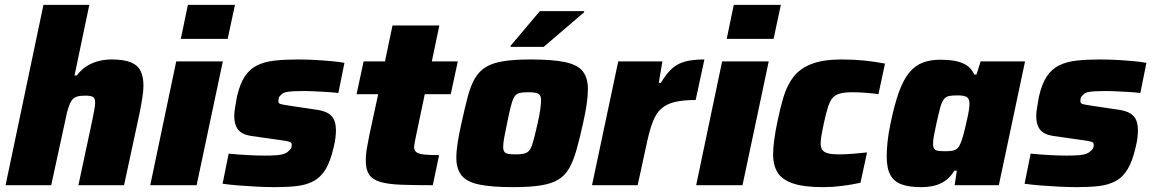

<svg xmlns="http://www.w3.org/2000/svg" viewBox="-20 -763 4754 791"><path d="M3 0 159 -743H348L287 -452H296Q316 -478 339.5 -492Q363 -506 388.5 -512Q414 -518 439 -518Q491 -518 519.5 -506Q548 -494 559.5 -470Q571 -446 571 -409Q571 -389 566 -357.5Q561 -326 554 -292L491 0H303L359 -262Q364 -286 368 -307.5Q372 -329 372 -339Q372 -359 362.5 -364Q353 -369 331 -369Q310 -369 297 -365Q284 -361 276 -350Q268 -339 261.5 -318.5Q255 -298 249 -267L191 0Z M725 -603 754 -743H948L918 -603ZM599 0 706 -510H898L790 0Z M1113 8Q1079 8 1039.5 6Q1000 4 962.5 1Q925 -2 897 -6L922 -130Q942 -128 962.5 -126.5Q983 -125 1002 -124Q1021 -123 1038 -122.5Q1055 -122 1070 -122Q1100 -122 1119.5 -123.5Q1139 -125 1151 -129.5Q1163 -134 1169 -141Q1176 -146 1179 -152Q1182 -158 1182 -167Q1182 -176 1172.5 -179Q1163 -182 1134 -186L1014 -203Q976 -209 960.5 -229.5Q945 -250 945 -284Q945 -299 948.5 -320Q952 -341 956 -364Q968 -417 988.5 -448Q1009 -479 1040 -494Q1071 -509 1112.5 -513.5Q1154 -518 1207 -518Q1242 -518 1278 -516Q1314 -514 1346.5 -511Q1379 -508 1399 -504L1374 -380Q1346 -383 1319.5 -384.5Q1293 -386 1271 -387Q1249 -388 1234 -388Q1207 -388 1188 -387Q1169 -386 1156.5 -383Q1144 -380 1138 -372Q1132 -368 1129.5 -362Q1127 -356 1127 -346Q1127 -337 1135.5 -334.5Q1144 -332 1170 -328L1277 -312Q1303 -309 1322.5 -301Q1342 -293 1353 -275.5Q1364 -258 1364 -225Q1364 -213 1362 -195.5Q1360 -178 1355 -158Q1342 -100 1322 -66.5Q1302 -33 1272 -17Q1242 -1 1203 3.5Q1164 8 1113 8Z M1763 0Q1685 0 1632 -2Q1579 -4 1547 -13.5Q1515 -23 1501 -43.5Q1487 -64 1487 -100Q1487 -114 1488.5 -130.5Q1490 -147 1494 -166Q1498 -185 1502 -208L1538 -375H1449L1478 -510H1566L1597 -658H1790L1759 -510H1866L1837 -375H1730L1692 -194Q1691 -188 1689.5 -180.5Q1688 -173 1687 -166.5Q1686 -160 1686 -156Q1686 -144 1695 -136.5Q1704 -129 1726.5 -126.5Q1749 -124 1789 -124Z M2094 8Q2004 8 1953 -3Q1902 -14 1881 -41Q1860 -68 1860 -113Q1860 -140 1865.5 -175.5Q1871 -211 1881 -255Q1895 -319 1907 -364.5Q1919 -410 1936.5 -440Q1954 -470 1982 -487Q2010 -504 2055 -511Q2100 -518 2167 -518Q2257 -518 2308.5 -507Q2360 -496 2381 -469Q2402 -442 2402 -396Q2402 -369 2397 -334Q2392 -299 2382 -255Q2368 -191 2355 -145.5Q2342 -100 2325 -70Q2308 -40 2280 -23Q2252 -6 2207 1Q2162 8 2094 8ZM2105 -127Q2124 -127 2136 -129.5Q2148 -132 2156 -138.5Q2164 -145 2169.5 -159Q2175 -173 2181 -196.5Q2187 -220 2195 -255Q2203 -291 2206 -313.5Q2209 -336 2209 -351Q2209 -365 2203.5 -371.5Q2198 -378 2187 -380.5Q2176 -383 2157 -383Q2133 -383 2119.5 -379.5Q2106 -376 2098.5 -363.5Q2091 -351 2084.5 -325.5Q2078 -300 2069 -255Q2061 -218 2057 -195Q2053 -172 2053 -158Q2053 -144 2058 -137.5Q2063 -131 2074.5 -129Q2086 -127 2105 -127ZM2083 -570 2084 -575 2204 -717H2387L2386 -712L2220 -570Z M2419 0 2527 -510H2709L2694 -422H2703Q2726 -461 2749.5 -481.5Q2773 -502 2804.5 -510Q2836 -518 2882 -518L2846 -351Q2795 -351 2761 -343Q2727 -335 2705.5 -316.5Q2684 -298 2670.5 -264Q2657 -230 2646 -179L2607 0Z M2974 -603 3003 -743H3197L3167 -603ZM2848 0 2955 -510H3147L3039 0Z M3372 8Q3290 8 3245 -8Q3200 -24 3182.5 -54Q3165 -84 3165 -126Q3165 -151 3169.5 -185.5Q3174 -220 3182 -258Q3194 -317 3208.5 -365Q3223 -413 3249.5 -447Q3276 -481 3323.5 -499.5Q3371 -518 3448 -518Q3497 -518 3541.5 -513.5Q3586 -509 3626 -501L3599 -375Q3580 -378 3549.5 -380.5Q3519 -383 3492 -383Q3461 -383 3441.5 -378Q3422 -373 3410.5 -360Q3399 -347 3391 -321.5Q3383 -296 3374 -255Q3368 -227 3364.5 -207Q3361 -187 3361 -173Q3361 -154 3368.5 -144.5Q3376 -135 3392.5 -131Q3409 -127 3437 -127Q3461 -127 3493.5 -129.5Q3526 -132 3552 -135L3525 -10Q3488 -2 3448.5 3Q3409 8 3372 8Z M3775 8Q3727 8 3695.5 -3Q3664 -14 3648.5 -41.5Q3633 -69 3633 -119Q3633 -145 3636.5 -179Q3640 -213 3649 -255Q3665 -333 3683.5 -384Q3702 -435 3726 -464Q3750 -493 3781.5 -505Q3813 -517 3853 -517Q3885 -517 3912 -512.5Q3939 -508 3960 -495.5Q3981 -483 3994 -456H4003L4020 -510H4203L4095 0H3913L3922 -60H3912Q3894 -31 3871.5 -16.5Q3849 -2 3824.5 3Q3800 8 3775 8ZM3876 -140Q3894 -140 3905.5 -142.5Q3917 -145 3924.5 -152Q3932 -159 3937 -172Q3941 -181 3946 -197.5Q3951 -214 3955.5 -233.5Q3960 -253 3964.5 -272.5Q3969 -292 3971.5 -308.5Q3974 -325 3974 -335Q3974 -356 3963.5 -363Q3953 -370 3924 -370Q3903 -370 3890 -367.5Q3877 -365 3868.5 -354Q3860 -343 3853.5 -319.5Q3847 -296 3838 -255Q3831 -224 3827.5 -204Q3824 -184 3824 -171Q3824 -157 3829 -150Q3834 -143 3846 -141.5Q3858 -140 3876 -140Z M4417 8Q4383 8 4343.5 6Q4304 4 4266.5 1Q4229 -2 4201 -6L4226 -130Q4246 -128 4266.5 -126.5Q4287 -125 4306 -124Q4325 -123 4342 -122.5Q4359 -122 4374 -122Q4404 -122 4423.5 -123.5Q4443 -125 4455 -129.5Q4467 -134 4473 -141Q4480 -146 4483 -152Q4486 -158 4486 -167Q4486 -176 4476.5 -179Q4467 -182 4438 -186L4318 -203Q4280 -209 4264.5 -229.5Q4249 -250 4249 -284Q4249 -299 4252.5 -320Q4256 -341 4260 -364Q4272 -417 4292.5 -448Q4313 -479 4344 -494Q4375 -509 4416.5 -513.5Q4458 -518 4511 -518Q4546 -518 4582 -516Q4618 -514 4650.5 -511Q4683 -508 4703 -504L4678 -380Q4650 -383 4623.5 -384.5Q4597 -386 4575 -387Q4553 -388 4538 -388Q4511 -388 4492 -387Q4473 -386 4460.5 -383Q4448 -380 4442 -372Q4436 -368 4433.5 -362Q4431 -356 4431 -346Q4431 -337 4439.5 -334.5Q4448 -332 4474 -328L4581 -312Q4607 -309 4626.5 -301Q4646 -293 4657 -275.5Q4668 -258 4668 -225Q4668 -213 4666 -195.5Q4664 -178 4659 -158Q4646 -100 4626 -66.5Q4606 -33 4576 -17Q4546 -1 4507 3.5Q4468 8 4417 8Z"/></svg>

Font: Saira Thin ExtraBold
Style: Italic
Weight: 800
Italic angle: -12°
Version: Version 1.101